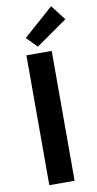

<svg xmlns="http://www.w3.org/2000/svg" viewBox="-104 -1004 532 1048"><g transform="rotate(-10 162.0 -480.0)"><path d="M80.6 -719.7H220.7V0H80.6ZM93.8 -813.5 259.8 -960.4 324.2 -877 150.4 -755.4Z"/></g></svg>

Font: Reddit Sans
Style: Bold
Weight: 700
Designer: Stephen Hutchings
Foundry: Reddit
Version: Version 1.013